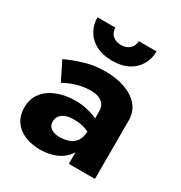

<svg xmlns="http://www.w3.org/2000/svg" viewBox="-163 -796 870 923"><g transform="rotate(30 272.0 -334.5)"><path d="M176 -137Q176 -156 185.5 -169Q195 -182 213.5 -189.5Q232 -197 258 -197Q297 -197 324.5 -187.5Q352 -178 378 -159V-230Q368 -241 344.5 -252.5Q321 -264 289.5 -271.5Q258 -279 223 -279Q165 -279 120 -261Q75 -243 49.5 -209.5Q24 -176 24 -128Q24 -85 44.5 -54Q65 -23 103 -6.5Q141 10 191 10Q239 10 277.5 -6.5Q316 -23 338.5 -54.5Q361 -86 361 -130L345 -186Q345 -149 331 -128Q317 -107 293.5 -98Q270 -89 242 -89Q223 -89 208 -94.5Q193 -100 184.5 -110.5Q176 -121 176 -137ZM117 -318Q128 -325 150 -334.5Q172 -344 201.5 -351Q231 -358 264 -358Q302 -358 323.5 -340.5Q345 -323 345 -294V0H490V-324Q490 -372 462.5 -405Q435 -438 386.5 -455.5Q338 -473 276 -473Q214 -473 159.5 -456Q105 -439 66 -420ZM112 -679Q112 -639 131 -605.5Q150 -572 187 -552.5Q224 -533 276 -533Q329 -533 365.5 -552.5Q402 -572 421 -605.5Q440 -639 440 -679H341Q341 -662 333 -648.5Q325 -635 310 -627.5Q295 -620 276 -620Q256 -620 241.5 -627.5Q227 -635 219 -648.5Q211 -662 211 -679Z"/></g></svg>

Font: Glinicke Jost Bold
Style: Bold
Weight: 700
Version: Version 3.710